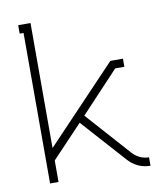

<svg xmlns="http://www.w3.org/2000/svg" viewBox="-78 -743 691 808"><g transform="rotate(-10 267.5 -339.5)"><path d="M107.9 -146 410.2 -463.9H463.9V-429.2H424.8L262.2 -255.9L430.2 -67.9Q460 -36.1 500 -36.1V0Q443.4 0 403.8 -44.9L237.8 -230L106.9 -91.8V0H70.8V-643.1H54.2V-679.2H106.9V-146Z"/></g></svg>

Font: Rawengulk
Style: Regular
Weight: 400
Version: Version 0.92